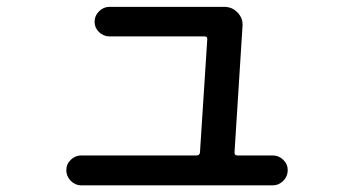

<svg xmlns="http://www.w3.org/2000/svg" viewBox="-20 -564 1040 564"><path d="M218.8 -19.5Q201.2 -19.5 188 -32.7Q174.8 -45.9 174.8 -64Q174.8 -82 188 -94.7Q201.2 -107.4 218.8 -107.4H557.6Q566.4 -107.4 567.4 -116.2Q571.3 -172.9 588.9 -449.2Q588.9 -457 581.1 -457H301.8Q284.2 -457 271 -469.7Q257.8 -482.4 257.8 -500Q257.8 -517.6 271 -530.8Q284.2 -543.9 301.8 -543.9H638.7Q662.1 -543.9 678.2 -526.9Q694.3 -509.8 692.4 -487.3L668.9 -116.2Q668.9 -107.4 676.8 -107.4H781.2Q798.8 -107.4 812 -94.7Q825.2 -82 825.2 -64Q825.2 -45.9 812 -32.7Q798.8 -19.5 781.2 -19.5Z"/></svg>

Font: Rounded Mgen+ 2m medium
Style: Regular
Weight: 500
Designer: [Source Han Sans]
Ryoko NISHIZUKA  (kana & ideographs); Paul D. Hunt (Latin, Greek & Cyrillic); Wenlong ZHANG  (bopomofo
Version: Version 1.059.20150602